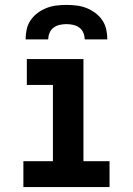

<svg xmlns="http://www.w3.org/2000/svg" viewBox="-20 -760 540 780"><path d="M75 0V-105H195V-415H89V-520H319V-105H425V0ZM84 -600Q84 -621 88.5 -641Q93 -661 104.5 -678Q116 -695 133 -707.5Q150 -720 169 -727.5Q188 -735 208.5 -737.5Q229 -740 250 -740Q271 -740 291.5 -737.5Q312 -735 331 -727.5Q350 -720 367 -707.5Q384 -695 395.5 -678Q407 -661 411.5 -641Q416 -621 416 -600H324Q324 -614 318.5 -627Q313 -640 302 -648Q291 -656 277.5 -659Q264 -662 250 -662Q236 -662 222.5 -659Q209 -656 198 -648Q187 -640 181.5 -627Q176 -614 176 -600Z"/></svg>

Font: Iosevka SS04 Extrabold
Style: Regular
Weight: 800
Monospace: yes
Designer: Belleve Invis
Foundry: Belleve Invis
Version: Version 19.0.0; ttfautohint (v1.8.4)